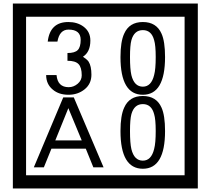

<svg xmlns="http://www.w3.org/2000/svg" viewBox="-20 -980 1195 1090"><path d="M1103 90H53V-960H1103ZM1028 15V-885H128V15ZM499 -556Q499 -504 460.5 -473Q422 -442 369 -442Q314 -442 280 -471Q242 -502 242 -554H301Q307 -485 370 -485Q398 -485 421 -504.5Q444 -524 444 -552Q444 -597 426 -616Q408 -635 363 -635V-679Q405 -679 421.5 -696Q438 -713 438 -754Q438 -812 369 -812Q318 -812 306 -744H251Q264 -855 368 -855Q419 -855 454 -829Q493 -800 493 -750Q493 -685 451 -658Q475 -642 483 -630Q499 -605 499 -556ZM917 -656Q917 -442 791 -442Q664 -442 664 -656Q664 -744 685 -789Q714 -855 791 -855Q868 -855 897 -789Q917 -745 917 -656ZM864 -656Q864 -723 855 -752Q840 -809 791 -809Q742 -809 726 -752Q718 -723 718 -656Q718 -587 726 -553Q742 -488 791 -488Q839 -488 855 -554Q864 -587 864 -656ZM568 -30H510L467 -136H272L229 -30H172L339 -427H399ZM444 -183 368 -366 294 -183ZM917 -236Q917 -22 791 -22Q664 -22 664 -236Q664 -324 685 -369Q714 -435 791 -435Q868 -435 897 -369Q917 -325 917 -236ZM864 -236Q864 -303 855 -332Q840 -389 791 -389Q742 -389 726 -332Q718 -303 718 -236Q718 -167 726 -133Q742 -68 791 -68Q839 -68 855 -134Q864 -167 864 -236Z"/></svg>

Font: Unicode BMP Fallback SIL
Style: Regular
Weight: 400
Foundry: NRSI, SIL International
Version: Version 5.1 Based on Unicode 5.1